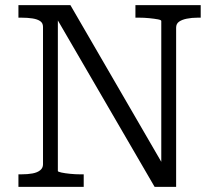

<svg xmlns="http://www.w3.org/2000/svg" viewBox="-20 -730 850 750"><path d="M52 0V-49H63Q88 -49 107 -52.5Q126 -56 137 -65Q148 -74 148 -88V-625Q148 -640 137 -647.5Q126 -655 107 -658Q88 -661 63 -661H52V-710H255L621 -79L610 -74V-648Q610 -652 596.5 -654.5Q583 -657 563 -659Q543 -661 523 -661H509V-710H764V-661H753Q729 -661 709.5 -657Q690 -653 679 -645Q668 -637 668 -622V0H584L191 -676L206 -677V-62Q206 -59 220 -56Q234 -53 254.5 -51Q275 -49 293 -49H307V0Z"/></svg>

Font: Roboto Serif 20pt Light
Style: Regular
Weight: 300
Version: Version 1.008